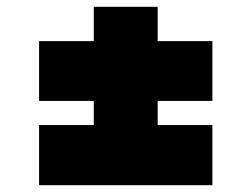

<svg xmlns="http://www.w3.org/2000/svg" viewBox="-20 -648 740 565"><path d="M444 -628V-151H256V-628ZM95 -527H605V-351H95ZM95 -280H605V-103H95Z"/></svg>

Font: Parkinsans ExtraBold
Style: Regular
Weight: 800
Designer: Red Stone, Indian Type Foundry
Foundry: Indian Type Foundry
Version: Version 1.000